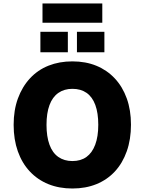

<svg xmlns="http://www.w3.org/2000/svg" viewBox="-20 -1067 828 1098"><path d="M394 11Q318 11 256.5 -14Q195 -39 150.5 -86.5Q106 -134 82 -201.5Q58 -269 58 -353Q58 -437 82.5 -504Q107 -571 151.5 -619Q196 -667 257.5 -691.5Q319 -716 394 -716Q470 -716 531 -691Q592 -666 636.5 -618.5Q681 -571 705 -504Q729 -437 729 -354Q729 -270 705 -202Q681 -134 637 -86.5Q593 -39 531.5 -14Q470 11 394 11ZM394 -146Q442 -146 474.5 -169.5Q507 -193 524.5 -239.5Q542 -286 542 -353Q542 -421 525 -467Q508 -513 475 -536Q442 -559 394 -559Q347 -559 313.5 -535.5Q280 -512 263 -466Q246 -420 246 -353Q246 -286 263 -239.5Q280 -193 313.5 -169.5Q347 -146 394 -146ZM223 -937V-1047H565V-937ZM211 -768V-885H368V-768ZM420 -768V-885H577V-768Z"/></svg>

Font: Nunito Sans 7pt SemiCondensed Black
Style: Regular
Weight: 900
Width: 4
Designer: Vernon Adams
Foundry: Vernon Adams
Version: Version 3.101;gftools[0.9.27]